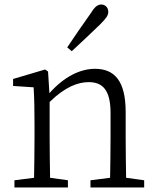

<svg xmlns="http://www.w3.org/2000/svg" viewBox="-20 -831 694 851"><path d="M44 0H281V-32L202 -43C201 -98 200 -176 200 -227V-379C269 -447 327 -467 373 -467C435 -467 470 -432 470 -330V-227C470 -174 469 -98 468 -43L381 -32V0H619V-32L539 -43C538 -98 537 -174 537 -227V-334C537 -472 488 -526 401 -526C335 -526 264 -491 199 -418L193 -514L180 -523L38 -481V-450L129 -444C132 -395 133 -347 133 -280V-227C133 -176 132 -99 131 -43L44 -32ZM278 -621 298 -604C342 -645 385 -685 424 -723C450 -749 460 -763 460 -778C460 -800 444 -811 429 -811C412 -811 399 -800 380 -769C346 -721 311 -671 278 -621Z"/></svg>

Font: Kiri Minchoo Light
Style: Regular
Weight: 300
Designer: Ryoko NISHIZUKA 西塚涼子 (kana & ideographs); Frank Grießhammer (Latin, Greek & Cyrillic);
akenotsuki.com/eyeben/fonts/ (U+
Foundry: Adobe
akenotsuki.com/eyeben/fonts/
Version: Version 4.002;hotconv 1.0.119;makeotfexe 2.5.65604